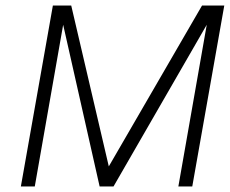

<svg xmlns="http://www.w3.org/2000/svg" viewBox="-20 -670 826 690"><path d="M388 0H338L207 -581L105 0H55L170 -650H236L371 -72L706 -650H786L671 0H621L723 -581Z"/></svg>

Font: Overused Grotesk Light
Style: Italic
Weight: 300
Italic angle: -10°
Version: Version 0.003